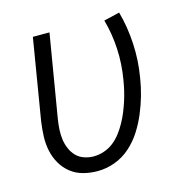

<svg xmlns="http://www.w3.org/2000/svg" viewBox="-85 -604 670 692"><g transform="rotate(-15 250.0 -258.0)"><path d="M197 8Q169 8 143 1Q117 -6 97 -22Q77 -38 64 -60.5Q51 -83 45.5 -109Q40 -135 41 -162.5Q42 -190 46 -218L96 -520H158L106 -209Q103 -190 102 -171Q101 -152 103.5 -134.5Q106 -117 113 -100.5Q120 -84 132 -71.5Q144 -59 161.5 -53Q179 -47 197 -47Q216 -47 235.5 -53.5Q255 -60 271 -72.5Q287 -85 299.5 -101.5Q312 -118 322 -136Q332 -154 339.5 -172.5Q347 -191 353 -209.5Q359 -228 363.5 -247Q368 -266 371 -285Q381 -343 378 -400Q375 -457 360 -510L419 -524Q435 -466 438.5 -403Q442 -340 431 -276Q426 -244 417 -212.5Q408 -181 395 -150Q382 -119 363.5 -90Q345 -61 319 -38Q293 -15 261 -3.5Q229 8 197 8Z"/></g></svg>

Font: Iosevka SS04 Light Oblique
Style: Regular
Weight: 300
Italic angle: -9°
Monospace: yes
Designer: Belleve Invis
Foundry: Belleve Invis
Version: Version 19.0.0; ttfautohint (v1.8.4)